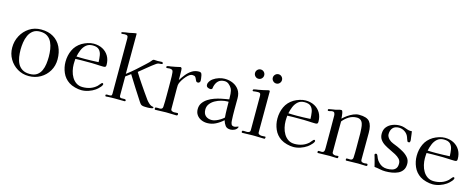

<svg xmlns="http://www.w3.org/2000/svg" viewBox="-36 -1466 5328 2161"><g transform="rotate(15 2628.5 -385.0)"><path d="M471 -264Q471 -307 464.5 -350.5Q458 -394 440.5 -431Q423 -468 390 -490.5Q357 -513 304 -513Q254 -513 222.5 -489Q191 -465 173.5 -427Q156 -389 149.5 -345Q143 -301 143 -262Q143 -219 149.5 -176Q156 -133 174 -98.5Q192 -64 225.5 -43Q259 -22 312 -22Q364 -22 395.5 -44Q427 -66 443.5 -102Q460 -138 465.5 -180.5Q471 -223 471 -264ZM574 -261Q574 -186 538.5 -126Q503 -66 442.5 -31Q382 4 307 4Q234 4 175 -31.5Q116 -67 81 -126.5Q46 -186 46 -259Q46 -334 80 -397.5Q114 -461 173.5 -500Q233 -539 311 -539Q395 -539 454 -503.5Q513 -468 543.5 -405.5Q574 -343 574 -261Z M1028 -351Q1027 -392 1021 -429.5Q1015 -467 992 -491.5Q969 -516 917 -516Q870 -516 840.5 -490.5Q811 -465 795 -426.5Q779 -388 771 -348Q796 -347 820 -346.5Q844 -346 868 -346Q908 -346 948 -347.5Q988 -349 1028 -351ZM1143 -122Q1143 -117 1141 -116Q1138 -106 1126.5 -92Q1115 -78 1101 -65.5Q1087 -53 1078 -47Q1045 -24 1003.5 -10Q962 4 921 4Q887 4 845.5 -7Q804 -18 775 -37Q719 -74 693 -134Q667 -194 667 -259Q667 -333 696 -396Q725 -459 789 -498Q818 -515 854 -526.5Q890 -538 923 -538Q982 -538 1027 -514Q1072 -490 1097.5 -446.5Q1123 -403 1123 -343Q1123 -326 1115.5 -321Q1108 -316 1093 -316Q1073 -316 1053 -317Q1033 -318 1013 -319Q985 -321 957.5 -321Q930 -321 902 -321Q868 -321 834 -321Q800 -321 766 -319Q765 -303 764 -288Q763 -273 763 -257Q763 -220 772 -180.5Q781 -141 801 -107.5Q821 -74 852 -53.5Q883 -33 927 -33Q972 -33 1013 -47Q1054 -61 1088 -92Q1097 -101 1104.5 -111.5Q1112 -122 1121 -130Q1126 -135 1132 -135Q1137 -135 1140 -131Q1143 -127 1143 -122Z M1756 -15Q1756 -8 1742 -5Q1728 -2 1712.5 -1Q1697 0 1691 0Q1677 0 1660 -0.5Q1643 -1 1629 -5Q1616 -9 1607.5 -19Q1599 -29 1593 -39Q1548 -108 1504 -177Q1460 -246 1417 -316L1359 -273V-49Q1359 -25 1383 -25Q1392 -25 1401 -25.5Q1410 -26 1418 -26Q1423 -26 1428.5 -23Q1434 -20 1434 -14Q1434 -2 1423 -2Q1395 -2 1368 -2.5Q1341 -3 1313 -3Q1294 -3 1273.5 -2.5Q1253 -2 1233 -1Q1227 -1 1220.5 0Q1214 1 1207 1Q1203 1 1200.5 -3.5Q1198 -8 1198 -12Q1198 -19 1204 -21Q1210 -23 1215 -23Q1220 -23 1226 -22.5Q1232 -22 1237 -22Q1253 -22 1262 -25.5Q1271 -29 1271 -47V-691Q1271 -714 1263 -722Q1255 -730 1231 -730Q1223 -730 1215 -728.5Q1207 -727 1199 -727Q1189 -727 1189 -737Q1189 -744 1197 -746Q1216 -751 1236.5 -753.5Q1257 -756 1276 -759Q1285 -761 1301 -764.5Q1317 -768 1332.5 -771Q1348 -774 1354 -774Q1359 -774 1359 -768L1358 -303Q1409 -341 1456 -383Q1503 -425 1549 -468Q1566 -483 1581 -498.5Q1596 -514 1609 -531Q1615 -538 1626 -538Q1636 -538 1645.5 -537Q1655 -536 1665 -536Q1677 -536 1689.5 -537Q1702 -538 1714 -538Q1729 -538 1729 -522Q1729 -514 1717 -514Q1701 -513 1686 -511Q1671 -509 1657 -498Q1612 -466 1569 -430Q1526 -394 1482 -359Q1500 -328 1520 -298.5Q1540 -269 1559 -240Q1586 -200 1613.5 -160.5Q1641 -121 1669 -82Q1683 -63 1704.5 -44.5Q1726 -26 1750 -24Q1756 -23 1756 -15Z M2192 -445Q2192 -435 2184.5 -426.5Q2177 -418 2166 -418Q2151 -418 2144.5 -428Q2138 -438 2133.5 -451Q2129 -464 2120 -474Q2111 -484 2090 -484Q2086 -484 2082.5 -484Q2079 -484 2075 -483Q2058 -480 2038 -462Q2018 -444 1999.5 -419.5Q1981 -395 1969 -371Q1957 -347 1956 -331Q1955 -315 1955 -299.5Q1955 -284 1955 -269Q1955 -215 1955.5 -161Q1956 -107 1956 -54Q1956 -39 1968.5 -32.5Q1981 -26 1994 -26Q2004 -26 2014 -27Q2024 -28 2034 -28Q2039 -28 2041 -23.5Q2043 -19 2043 -15Q2043 1 2027 1Q1997 1 1967 -0.5Q1937 -2 1907 -2Q1876 -2 1844.5 0Q1813 2 1781 2Q1777 2 1775.5 -4Q1774 -10 1774 -14Q1774 -24 1782 -25Q1793 -27 1805 -26Q1817 -25 1827 -25Q1842 -25 1851.5 -31.5Q1861 -38 1862 -54Q1864 -86 1864.5 -119Q1865 -152 1865 -185V-282Q1864 -325 1864.5 -367.5Q1865 -410 1861 -452Q1860 -472 1850 -480.5Q1840 -489 1820 -489Q1812 -489 1803.5 -487.5Q1795 -486 1786 -486Q1778 -486 1778 -498Q1778 -505 1785 -508Q1795 -511 1806 -512.5Q1817 -514 1827 -515Q1854 -520 1881 -525Q1908 -530 1935 -537Q1944 -534 1948 -526Q1950 -522 1951 -504Q1952 -486 1952 -462.5Q1952 -439 1952 -418.5Q1952 -398 1952 -390Q1974 -425 2002 -460Q2030 -495 2066 -518Q2102 -541 2147 -541Q2171 -541 2178 -526Q2185 -511 2187 -491Q2189 -480 2190.5 -468Q2192 -456 2192 -445Z M2563 -117Q2559 -162 2558.5 -207.5Q2558 -253 2557 -299H2543Q2512 -299 2474.5 -289.5Q2437 -280 2403 -261Q2369 -242 2347.5 -213.5Q2326 -185 2326 -148Q2326 -100 2353 -75.5Q2380 -51 2426 -51Q2448 -51 2474 -61.5Q2500 -72 2524 -87Q2548 -102 2563 -117ZM2738 -53Q2738 -49 2737 -47Q2727 -25 2703.5 -13.5Q2680 -2 2657 -2Q2615 -2 2596.5 -26.5Q2578 -51 2567 -87Q2529 -52 2483 -28.5Q2437 -5 2384 -5Q2347 -5 2314.5 -19.5Q2282 -34 2262 -62Q2242 -90 2242 -130Q2242 -172 2263.5 -202.5Q2285 -233 2318.5 -254.5Q2352 -276 2390.5 -289.5Q2429 -303 2463 -310Q2486 -315 2510 -319Q2534 -323 2557 -327Q2557 -355 2554.5 -392Q2552 -429 2539 -453Q2526 -476 2504 -494Q2482 -512 2455 -512Q2409 -512 2383 -488Q2357 -464 2346 -420Q2345 -415 2344.5 -409.5Q2344 -404 2343 -399Q2342 -393 2335.5 -388.5Q2329 -384 2322 -384Q2303 -384 2287.5 -393Q2272 -402 2272 -423Q2272 -435 2276 -444Q2289 -475 2318 -495.5Q2347 -516 2382.5 -527Q2418 -538 2449 -538Q2503 -538 2547 -518Q2591 -498 2617.5 -459.5Q2644 -421 2644 -363Q2644 -298 2643.5 -232Q2643 -166 2647 -100Q2648 -78 2656 -61.5Q2664 -45 2689 -45Q2702 -45 2716.5 -51.5Q2731 -58 2735 -58Q2738 -58 2738 -53Z M3062 -15Q3062 -10 3059 -5.5Q3056 -1 3051 -1Q3023 -1 2995.5 -2.5Q2968 -4 2939 -4H2912Q2882 -4 2852.5 -2.5Q2823 -1 2794 -1Q2790 -1 2788.5 -6Q2787 -11 2787 -14Q2787 -19 2788 -21.5Q2789 -24 2794 -25Q2799 -27 2805.5 -26.5Q2812 -26 2818 -26Q2825 -26 2831 -25.5Q2837 -25 2844 -25Q2858 -25 2869.5 -31.5Q2881 -38 2881 -54V-454Q2881 -471 2875 -480.5Q2869 -490 2850 -490Q2836 -490 2821.5 -488.5Q2807 -487 2793 -485Q2785 -485 2785 -494Q2785 -504 2793 -507Q2805 -511 2818.5 -512.5Q2832 -514 2844 -516Q2872 -521 2900 -527Q2928 -533 2955 -540Q2958 -541 2963 -541Q2974 -541 2974 -529Q2974 -411 2973.5 -292Q2973 -173 2973 -54Q2973 -38 2987.5 -31.5Q3002 -25 3015 -25Q3025 -25 3035.5 -26Q3046 -27 3056 -27Q3060 -27 3061 -22Q3062 -17 3062 -15ZM2867 -690Q2867 -668 2851.5 -652Q2836 -636 2813 -636Q2791 -636 2775.5 -652Q2760 -668 2760 -690Q2760 -712 2775.5 -728Q2791 -744 2813 -744Q2836 -744 2851.5 -728Q2867 -712 2867 -690ZM3074 -690Q3074 -668 3058.5 -652Q3043 -636 3021 -636Q2999 -636 2983 -652Q2967 -668 2967 -690Q2967 -712 2983 -728Q2999 -744 3021 -744Q3043 -744 3058.5 -728Q3074 -712 3074 -690Z M3497 -351Q3496 -392 3490 -429.5Q3484 -467 3461 -491.5Q3438 -516 3386 -516Q3339 -516 3309.5 -490.5Q3280 -465 3264 -426.5Q3248 -388 3240 -348Q3265 -347 3289 -346.5Q3313 -346 3337 -346Q3377 -346 3417 -347.5Q3457 -349 3497 -351ZM3612 -122Q3612 -117 3610 -116Q3607 -106 3595.5 -92Q3584 -78 3570 -65.5Q3556 -53 3547 -47Q3514 -24 3472.5 -10Q3431 4 3390 4Q3356 4 3314.5 -7Q3273 -18 3244 -37Q3188 -74 3162 -134Q3136 -194 3136 -259Q3136 -333 3165 -396Q3194 -459 3258 -498Q3287 -515 3323 -526.5Q3359 -538 3392 -538Q3451 -538 3496 -514Q3541 -490 3566.5 -446.5Q3592 -403 3592 -343Q3592 -326 3584.5 -321Q3577 -316 3562 -316Q3542 -316 3522 -317Q3502 -318 3482 -319Q3454 -321 3426.5 -321Q3399 -321 3371 -321Q3337 -321 3303 -321Q3269 -321 3235 -319Q3234 -303 3233 -288Q3232 -273 3232 -257Q3232 -220 3241 -180.5Q3250 -141 3270 -107.5Q3290 -74 3321 -53.5Q3352 -33 3396 -33Q3441 -33 3482 -47Q3523 -61 3557 -92Q3566 -101 3573.5 -111.5Q3581 -122 3590 -130Q3595 -135 3601 -135Q3606 -135 3609 -131Q3612 -127 3612 -122Z M4251 -15Q4251 -2 4236 -2Q4214 -2 4191 -3.5Q4168 -5 4145 -5Q4111 -5 4075.5 -3.5Q4040 -2 4005 -2Q4001 -2 4000 -8.5Q3999 -15 3999 -19Q3999 -27 4009 -27Q4019 -27 4025 -27Q4030 -27 4035.5 -26.5Q4041 -26 4046 -26Q4075 -26 4078 -55Q4081 -114 4080.5 -174Q4080 -234 4080 -293Q4080 -304 4080 -315.5Q4080 -327 4080 -338Q4079 -361 4077 -394.5Q4075 -428 4068 -449Q4052 -501 3998 -501Q3949 -501 3908 -476Q3867 -451 3837 -413Q3836 -340 3836 -268Q3836 -196 3836 -124V-55Q3836 -40 3849 -33Q3862 -26 3875 -26Q3883 -26 3890.5 -27.5Q3898 -29 3905 -29Q3909 -29 3910 -24Q3911 -19 3911 -16Q3911 -12 3908.5 -7Q3906 -2 3900 -2Q3878 -2 3856.5 -3.5Q3835 -5 3813 -5Q3779 -5 3745 -3.5Q3711 -2 3676 -2Q3671 -2 3670.5 -8.5Q3670 -15 3670 -19Q3670 -27 3679 -27Q3688 -27 3693 -27Q3698 -27 3703 -26.5Q3708 -26 3713 -26Q3742 -26 3745 -55Q3746 -69 3746 -83Q3746 -97 3746 -111Q3746 -197 3746 -283.5Q3746 -370 3745 -456Q3745 -470 3739 -484Q3733 -498 3716 -498Q3703 -498 3691 -494Q3679 -490 3666 -490Q3659 -490 3659 -500Q3659 -502 3659.5 -504.5Q3660 -507 3661 -508Q3662 -509 3664 -509.5Q3666 -510 3667 -511Q3685 -516 3704.5 -518Q3724 -520 3742 -524Q3759 -527 3775 -532.5Q3791 -538 3807 -538Q3814 -538 3818 -531Q3823 -522 3826 -505.5Q3829 -489 3830.5 -472Q3832 -455 3832 -444Q3854 -466 3884.5 -487.5Q3915 -509 3948.5 -523.5Q3982 -538 4014 -538Q4106 -538 4138.5 -497.5Q4171 -457 4171 -370Q4171 -292 4170.5 -214Q4170 -136 4170 -58Q4170 -39 4181.5 -32.5Q4193 -26 4209 -26Q4217 -26 4225 -27.5Q4233 -29 4240 -29Q4246 -29 4248.5 -24.5Q4251 -20 4251 -15Z M4680 -143Q4680 -98 4660 -69.5Q4640 -41 4608 -26Q4576 -11 4538 -5Q4500 1 4464 1Q4431 1 4398.5 -6Q4366 -13 4333 -16Q4326 -43 4319.5 -70Q4313 -97 4305 -123Q4304 -126 4300.5 -137Q4297 -148 4297 -149Q4297 -157 4302 -160.5Q4307 -164 4314 -164Q4321 -164 4324 -159Q4330 -152 4334.5 -140Q4339 -128 4343 -119Q4351 -103 4357 -94.5Q4363 -86 4376 -73Q4415 -32 4473 -32Q4505 -32 4531.5 -39Q4558 -46 4574 -65.5Q4590 -85 4590 -122Q4590 -154 4570 -175.5Q4550 -197 4518.5 -214Q4487 -231 4452 -247Q4417 -263 4385.5 -282.5Q4354 -302 4334 -330Q4314 -358 4314 -398Q4314 -447 4339.5 -478Q4365 -509 4405 -524.5Q4445 -540 4488 -540Q4516 -540 4538.5 -533Q4561 -526 4586 -517Q4594 -514 4602 -513Q4610 -512 4618 -512Q4623 -512 4627 -512Q4631 -512 4635 -513Q4638 -495 4640.5 -476.5Q4643 -458 4645 -439Q4646 -432 4647.5 -422.5Q4649 -413 4649 -405Q4649 -398 4646 -390.5Q4643 -383 4634 -383Q4627 -383 4622.5 -384.5Q4618 -386 4615 -393Q4610 -403 4606.5 -414.5Q4603 -426 4599 -436Q4586 -471 4554 -492.5Q4522 -514 4485 -514Q4438 -514 4414 -486.5Q4390 -459 4390 -413Q4390 -397 4398.5 -382Q4407 -367 4418 -356Q4439 -336 4467.5 -325Q4496 -314 4522 -303Q4556 -288 4592.5 -267Q4629 -246 4654.5 -216Q4680 -186 4680 -143Z M5120 -351Q5119 -392 5113 -429.5Q5107 -467 5084 -491.5Q5061 -516 5009 -516Q4962 -516 4932.5 -490.5Q4903 -465 4887 -426.5Q4871 -388 4863 -348Q4888 -347 4912 -346.5Q4936 -346 4960 -346Q5000 -346 5040 -347.5Q5080 -349 5120 -351ZM5235 -122Q5235 -117 5233 -116Q5230 -106 5218.5 -92Q5207 -78 5193 -65.5Q5179 -53 5170 -47Q5137 -24 5095.5 -10Q5054 4 5013 4Q4979 4 4937.5 -7Q4896 -18 4867 -37Q4811 -74 4785 -134Q4759 -194 4759 -259Q4759 -333 4788 -396Q4817 -459 4881 -498Q4910 -515 4946 -526.5Q4982 -538 5015 -538Q5074 -538 5119 -514Q5164 -490 5189.5 -446.5Q5215 -403 5215 -343Q5215 -326 5207.5 -321Q5200 -316 5185 -316Q5165 -316 5145 -317Q5125 -318 5105 -319Q5077 -321 5049.5 -321Q5022 -321 4994 -321Q4960 -321 4926 -321Q4892 -321 4858 -319Q4857 -303 4856 -288Q4855 -273 4855 -257Q4855 -220 4864 -180.5Q4873 -141 4893 -107.5Q4913 -74 4944 -53.5Q4975 -33 5019 -33Q5064 -33 5105 -47Q5146 -61 5180 -92Q5189 -101 5196.5 -111.5Q5204 -122 5213 -130Q5218 -135 5224 -135Q5229 -135 5232 -131Q5235 -127 5235 -122Z"/></g></svg>

Font: Kaisei Opti
Style: Regular
Weight: 400
Designer: Font-Kai, 金井和夫
Foundry: KAZUO KANAI
Version: Version 5.003